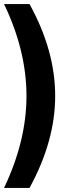

<svg xmlns="http://www.w3.org/2000/svg" viewBox="-20 -810 353 950"><path d="M0 120Q111 -113 111 -335Q111 -559 0 -790H126Q253 -560 253 -335Q253 -112 126 120Z"/></svg>

Font: Akshar SemiBold
Style: Regular
Weight: 600
Designer: Tall Chai
Foundry: Tall Chai
Version: Version 1.000